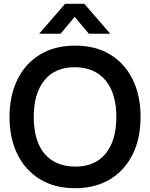

<svg xmlns="http://www.w3.org/2000/svg" viewBox="-20 -975 790 1010"><path d="M298.5 -797.5H186L322.5 -955H423.5L560 -797.5H447.5L373 -886.5ZM374.5 15Q267 15 189.5 -32.5Q112.5 -80 71.2 -164.5Q30 -249 30 -360Q30 -470.5 71.5 -556Q113.5 -641.5 190.8 -688.2Q268 -735 374.5 -735Q483 -735 560 -688Q637 -641 678.2 -556.2Q719.5 -471.5 719.5 -360Q719.5 -248 678.5 -164Q636.5 -78.5 558.8 -31.8Q481 15 374.5 15ZM374.5 -98.5Q479.5 -98 535.8 -167.2Q592 -236.5 592 -360Q592 -482.5 536 -551.2Q480 -620 374.5 -621.5Q270 -622 213.8 -552.8Q157.5 -483.5 157.5 -360Q157.5 -235 213.2 -167.5Q269 -100 374.5 -98.5Z"/></svg>

Font: Vortex Mix
Style: Bold
Weight: 700
Designer: Mikhail Sharanda
Foundry: Mikhail Sharanda
Version: Version 4.504;Glyphs 3.1.2 (3151)